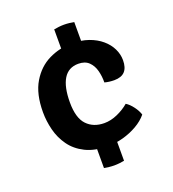

<svg xmlns="http://www.w3.org/2000/svg" viewBox="-127 -757 793 881"><g transform="rotate(-20 270.0 -317.0)"><path d="M281 26.5Q269 26.5 255.5 25Q242 23.5 232 21.5V-131H330V21.5Q320.5 23.5 307 25Q293.5 26.5 281 26.5ZM235 -497V-654.5Q245 -656.5 258.5 -658Q272 -659.5 284 -659.5Q297 -659.5 310.2 -658Q323.5 -656.5 333 -654.5V-497ZM285 -66.5Q219 -66.5 174.8 -88.8Q130.5 -111 104.5 -147.5Q78.5 -184 67.5 -227.8Q56.5 -271.5 56.5 -314.5Q56.5 -404 89.8 -459.5Q123 -515 176 -540.8Q229 -566.5 288 -566.5Q333.5 -566.5 369.8 -553.8Q406 -541 431.5 -519.2Q457 -497.5 470.2 -470.2Q483.5 -443 483.5 -414Q483.5 -377.5 466.5 -359.2Q449.5 -341 414.5 -341Q403 -341 390.8 -342.5Q378.5 -344 368 -347Q368.5 -377 361.2 -404.8Q354 -432.5 335.5 -450.5Q317 -468.5 284.5 -468.5Q236 -468.5 212 -429.2Q188 -390 188 -314.5Q188 -238.5 220 -205Q252 -171.5 305 -171.5Q337 -171.5 369.5 -186Q402 -200.5 426.5 -221.5Q443.5 -211 459.2 -190Q475 -169 481 -149Q460.5 -124 428.2 -105.5Q396 -87 358.8 -76.8Q321.5 -66.5 285 -66.5Z"/></g></svg>

Font: Signika Light SemiBold
Style: Regular
Weight: 600
Version: Version 2.003;gftools[0.9.32]